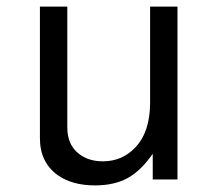

<svg xmlns="http://www.w3.org/2000/svg" viewBox="-20 -544 658 582"><path d="M518 -524V0H443V-78Q407 -26 366.5 -4Q326 18 268 18Q199 18 155 -13Q101 -52 101 -125V-524H184V-158Q184 -105 219 -78Q248 -55 292 -55Q351 -55 391 -98Q435 -145 435 -233V-524Z"/></svg>

Font: Fragment Mono SC
Style: Regular
Weight: 400
Monospace: yes
Designer: Wei Huang based on Nimbus Sans by URW Studio, based on Helvetica by Max Miedinger.
Foundry: Wei Huang
Version: Version 1.012; ttfautohint (v1.8.4.7-5d5b)